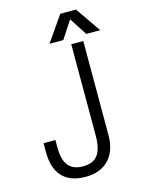

<svg xmlns="http://www.w3.org/2000/svg" viewBox="-129 -931 758 1024"><g transform="rotate(-15 250.0 -419.5)"><path d="M43 -213.9V-166Q43 -75.2 85.9 -29.3Q128.9 17.6 214.8 17.6Q296.9 17.6 342.8 -31.2Q388.7 -79.1 388.7 -168V-685.5H322.3V-180.7Q322.3 -107.4 296.9 -74.2Q272.5 -40 213.9 -40Q160.2 -40 133.8 -73.2Q108.4 -105.5 108.4 -171.9V-213.9ZM287.1 -717.8 350.6 -815.4 414.1 -717.8H491.2L394.5 -857.4H307.6L210.9 -717.8Z"/></g></svg>

Font: DotumChe
Style: Regular
Weight: 400
Monospace: yes
Version: Version 2.21